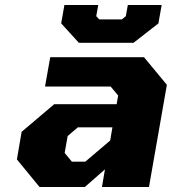

<svg xmlns="http://www.w3.org/2000/svg" viewBox="-20 -752 691 772"><path d="M297 -580 226 -658 239 -732H375L367 -687L379 -674H470L486 -687L494 -732H630L617 -658L517 -580ZM139 0 48 -111 67 -222 198 -333H449L455 -368L425 -404H161L182 -522H559L651 -411L579 0H390L402 -71L321 0ZM269 -102H323L423 -187L432 -240H293L252 -205L240 -137Z"/></svg>

Font: Tomorrow
Style: Bold Italic
Weight: 700
Italic angle: -10°
Designer: Tony de Marco, Monica Rizzolli
Foundry: Just in Type
Version: Version 2.002